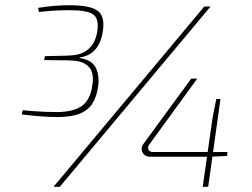

<svg xmlns="http://www.w3.org/2000/svg" viewBox="-20 -715 964 735"><path d="M786 -690 209 0H185L762 -690ZM245 -695Q325 -695 353.5 -674Q382 -653 374 -598Q371 -574 361.5 -552Q352 -530 334 -515Q316 -500 286 -495L284 -493Q331 -486 346 -457Q361 -428 356 -387Q351 -347 334.5 -320Q318 -293 285.5 -280Q253 -267 201 -267Q165 -267 130 -270Q95 -273 63 -277L67 -293Q87 -291 108 -289.5Q129 -288 151.5 -287Q174 -286 197 -286Q261 -286 294 -310Q327 -334 334 -392Q338 -416 332.5 -437Q327 -458 305 -471Q283 -484 236 -484L149 -485L152 -500L237 -502Q284 -503 308 -519Q332 -535 341.5 -557.5Q351 -580 353 -599Q359 -645 335.5 -660.5Q312 -676 246 -676Q213 -676 183 -674Q153 -672 129 -669L126 -685Q158 -690 187 -692.5Q216 -695 245 -695ZM735 -414 551 -161Q544 -151 548.5 -142Q553 -133 566 -133H851L849 -118L784 -115H555Q541 -115 532.5 -122.5Q524 -130 522.5 -141.5Q521 -153 529 -164L712 -414ZM824 -336 777 0H756L794 -266L808 -336Z"/></svg>

Font: Exo 2 Thin
Style: Italic
Weight: 250
Italic angle: -8°
Designer: Natanael Gama
Foundry: Natanael Gama
Version: Version 2.010